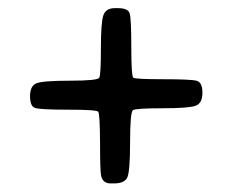

<svg xmlns="http://www.w3.org/2000/svg" viewBox="-20 -520 555 459"><path d="M262.2 -500.5Q285.6 -500.5 289.8 -488.5Q293.9 -476.6 293.9 -407.2Q293.9 -337.9 298.8 -334.2Q303.7 -330.6 370.1 -330.6Q436.5 -330.6 450.2 -326.9Q463.9 -323.2 463.9 -298.3Q463.9 -273.4 448 -267.3Q432.1 -261.2 368.4 -261.2Q304.7 -261.2 297.9 -256.6Q291 -252 291 -179.7Q291 -107.4 283.7 -94.5Q276.4 -81.5 252.4 -81.5H244.6Q225.6 -81.5 221.7 -100.1Q219.2 -111.3 219.2 -179.7Q218.8 -248 214.8 -252.9Q210.9 -257.8 142.6 -257.8Q74.2 -257.8 63 -262.2Q51.8 -266.6 51.8 -290.3Q51.8 -314 66.4 -320.6Q81.1 -327.1 147.2 -327.1Q213.4 -327.1 217.3 -334.2Q221.2 -341.3 221.2 -403.8Q221.2 -466.3 227.1 -483.4Q232.9 -500.5 254.4 -500.5Z"/></svg>

Font: Averia Sans Libre Light
Style: Regular
Weight: 300
Version: Version 1.002